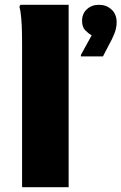

<svg xmlns="http://www.w3.org/2000/svg" viewBox="-20 -780 506 800"><path d="M72 0V-595Q72 -615 71.5 -645Q71 -675 68.5 -704.5Q66 -734 61 -752L65 -760H266V0ZM362 -633Q349 -640 335.5 -653.5Q322 -667 322 -693Q322 -723 342 -741.5Q362 -760 392 -760Q423 -760 444.5 -740.5Q466 -721 466 -687Q466 -663 456 -638.5Q446 -614 437 -599L409 -545H317V-551Z"/></svg>

Font: Kufam ExtraBold
Style: Regular
Weight: 800
Designer: Wael Morcos, Artur Schmal
Foundry: Original Type
Version: Version 1.300; ttfautohint (v1.8.3)